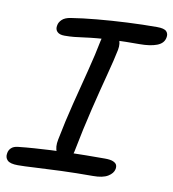

<svg xmlns="http://www.w3.org/2000/svg" viewBox="-92 -777 776 859"><g transform="rotate(10 296.0 -347.5)"><path d="M151 -596Q128 -596 117.5 -607Q107 -618 111 -636Q113 -650 126 -662.5Q139 -675 166 -679Q216 -687 281 -693Q346 -699 417 -702.5Q488 -706 553 -706Q585 -706 595.5 -695Q606 -684 602 -666Q597 -640 567 -628.5Q537 -617 488 -617Q423 -617 376.5 -615Q330 -613 297 -610Q264 -607 239.5 -603.5Q215 -600 194.5 -598Q174 -596 151 -596ZM245 -56Q219 -56 208 -77Q197 -98 204 -133Q221 -220 242 -303Q263 -386 282.5 -462Q302 -538 314 -600Q319 -624 329 -636.5Q339 -649 357 -649Q380 -649 392 -627.5Q404 -606 398 -575Q389 -530 370 -458Q351 -386 328.5 -293.5Q306 -201 285 -93Q277 -56 245 -56ZM46 11Q11 11 -1.5 -1.5Q-14 -14 -10 -34Q-8 -48 2.5 -58Q13 -68 33 -70Q70 -74 106.5 -76.5Q143 -79 180.5 -81Q218 -83 257.5 -84Q297 -85 338.5 -85.5Q380 -86 425 -86Q450 -86 462.5 -80.5Q475 -75 478.5 -67Q482 -59 480 -48Q476 -28 453 -14Q430 0 386 0Q309 0 242 2.5Q175 5 124.5 8Q74 11 46 11Z"/></g></svg>

Font: Shantell Sans
Style: Italic
Weight: 400
Italic angle: -11°
Designer: Stephen Nixon, Anya Danilova, Shantell Martin
Foundry: Arrow Type
Version: Version 1.011;[c5ecc13dd]